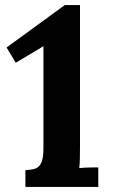

<svg xmlns="http://www.w3.org/2000/svg" viewBox="-20 -736 446 756"><path d="M80 0V-66Q103 -67 118.5 -72Q134 -77 142.5 -95Q151 -113 151 -153V-554L42 -489L6 -549L235 -716H295V-164Q295 -137 294.5 -112Q294 -87 292 -74Q308 -76 332.5 -76.5Q357 -77 367 -77V0Z"/></svg>

Font: Lora
Style: Bold
Weight: 700
Designer: Olga Karpushina, Alexei Vanyashin (Cyrillic)
Foundry: Cyreal
Version: Version 3.006; ttfautohint (v1.8.4.7-5d5b);gftools[0.9.30]